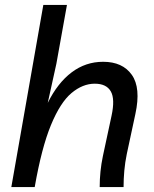

<svg xmlns="http://www.w3.org/2000/svg" viewBox="-20 -760 625 780"><path d="M26 0 156 -740H252L209 -501L174 -342Q214 -423 271 -466Q328 -509 399 -509Q478 -509 515.5 -456Q553 -403 530 -297L495 -134Q488 -100 485 -66.5Q482 -33 482 0H385Q385 -64 398 -126L433 -289Q448 -358 430 -389Q412 -420 365 -420Q316 -420 270.5 -382Q225 -344 187 -252Q149 -160 121 0Z"/></svg>

Font: Livvic Medium
Style: Italic
Weight: 500
Italic angle: -10°
Designer: Jacques Le Bailly, Baron von Fonthausen
Version: Version 1.001; ttfautohint (v1.8.2)